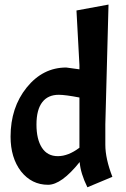

<svg xmlns="http://www.w3.org/2000/svg" viewBox="-20 -794 542 825"><path d="M322.3 -97.7Q244.1 0 186.5 0Q116.2 0 70.3 -57.6Q25.4 -116.2 25.4 -207Q25.4 -332 94.7 -418Q164.1 -503.9 264.6 -503.9Q283.2 -501 321.3 -496.1Q321.3 -501 321.3 -514.6Q318.4 -573.2 308.6 -749Q342.8 -754.9 446.3 -774.4Q442.4 -645.5 432.6 -259.8Q432.6 -238.3 432.6 -171.9Q432.6 -112.3 462.9 -34.2Q426.8 -18.6 355.5 10.7Q326.2 -48.8 322.3 -97.7ZM160.2 -159.2Q183.6 -123 228.5 -123Q273.4 -123 321.3 -159.2Q321.3 -231.4 321.3 -375Q260.7 -386.7 232.4 -386.7Q186.5 -386.7 162.1 -355.5Q136.7 -323.2 136.7 -258.8Q136.7 -195.3 160.2 -159.2Z"/></svg>

Font: Acme Polish
Style: Regular
Weight: 400
Designer: Juan Pablo del Peral
Version: Version 1.002